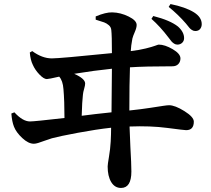

<svg xmlns="http://www.w3.org/2000/svg" viewBox="-20 -851 1040 947"><path d="M727 -758 736 -772Q819 -751 858 -720Q888 -693 888 -663Q888 -649 878.5 -640Q869 -631 855 -631Q846 -631 838.5 -636Q831 -641 826.5 -646Q822 -651 811 -666Q770 -720 727 -758ZM383 -280Q398 -282 452 -288.5Q506 -295 530 -297Q532 -451 532 -512Q444 -503 346 -487Q400 -463 400 -439Q400 -430 395 -413Q390 -396 389 -384Q385 -352 383 -280ZM452 -754V-770Q502 -791 534 -790Q575 -789 614.5 -769.5Q654 -750 654 -728Q654 -714 645 -693.5Q636 -673 633 -661Q626 -624 625 -599Q667 -604 699 -612Q731 -620 745.5 -625.5Q760 -631 763 -631Q793 -631 831.5 -608.5Q870 -586 870 -563Q870 -546 859.5 -535Q849 -524 830 -524Q695 -524 621 -519Q618 -441 618 -306Q675 -312 720.5 -319Q766 -326 785.5 -329Q805 -332 814 -332Q843 -332 889.5 -303Q936 -274 936 -251Q936 -209 898 -209Q889 -209 805.5 -220Q722 -231 619 -227Q621 -161 623 -128Q628 -41 628 -5Q628 76 577 76Q546 76 528.5 47Q511 18 511 -30Q511 -40 517.5 -78Q524 -116 526 -153Q528 -189 528 -221Q455 -213 364 -196Q273 -179 236 -169Q220 -164 200.5 -157Q181 -150 168.5 -146Q156 -142 147 -142Q120 -142 90 -170Q60 -198 49 -226Q39 -251 36 -291L51 -297Q92 -252 128 -252Q149 -252 298 -269Q298 -354 293 -411Q290 -453 272 -473Q220 -461 211 -461Q196 -461 174.5 -483.5Q153 -506 142 -531Q130 -555 127 -592L139 -599Q188 -563 236 -563Q275 -563 532 -589Q532 -677 529 -702Q528 -717 517 -726.5Q506 -736 494 -740.5Q482 -745 452 -754ZM812 -817 821 -831Q895 -816 937 -790Q975 -766 975 -732Q975 -718 967 -708Q959 -698 943 -698Q934 -698 926 -703.5Q918 -709 914 -714Q910 -719 897 -735Q859 -779 812 -817Z"/></svg>

Font: Swei Spring CJKtc
Style: Bold
Weight: 700
Version: Version 1.021